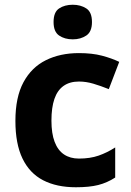

<svg xmlns="http://www.w3.org/2000/svg" viewBox="-20 -780 554 810"><path d="M300 10Q219 10 162 -19.5Q105 -49 75 -111Q45 -173 45 -270Q45 -370 79 -433Q113 -496 173.5 -526Q234 -556 313 -556Q369 -556 410.5 -545Q452 -534 483 -519L439 -404Q404 -418 373.5 -427Q343 -436 313 -436Q274 -436 248 -417.5Q222 -399 209.5 -362.5Q197 -326 197 -271Q197 -217 210.5 -181.5Q224 -146 250 -128.5Q276 -111 313 -111Q360 -111 396 -123.5Q432 -136 466 -158V-31Q432 -9 394.5 0.5Q357 10 300 10ZM287 -760Q320 -760 344 -744.5Q368 -729 368 -687Q368 -646 344 -630Q320 -614 287 -614Q253 -614 229.5 -630Q206 -646 206 -687Q206 -729 229.5 -744.5Q253 -760 287 -760Z"/></svg>

Font: Noto Sans Gujarati
Style: Regular
Weight: 400
Designer: Jelle Bosma - Monotype Design Team, Universal Thirst
Foundry: Monotype Imaging Inc.
Version: Version 2.102